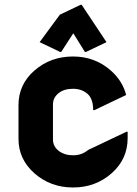

<svg xmlns="http://www.w3.org/2000/svg" viewBox="-20 -787 582 816"><path d="M322.3 -766.6H327.1L432.6 -607.9L345.7 -566.4H340.8L291.5 -645.5L240.2 -566.4H235.4L148.4 -607.9L234.4 -724.6ZM127 -49.8Q58.6 -109.9 58.6 -196.8V-340.3Q58.6 -428.7 127 -487.8Q195.3 -546.9 290.3 -546.9Q385.3 -546.9 453.6 -484.9Q501.5 -441.4 516.1 -383.3L380.9 -318.8H376Q376 -367.7 351.3 -388.7Q326.7 -409.7 290 -409.7Q252.4 -409.7 229 -391.1Q205.1 -372.1 205.1 -342.8V-194.3Q205.1 -164.6 230 -145.5Q254.9 -127 290.5 -127Q327.6 -127 355 -149.9L517.6 -227.1H522.5V-200.2Q522.5 -110.4 454.1 -50.3Q385.7 9.8 290.5 9.8Q195.3 9.8 127 -49.8Z"/></svg>

Font: Nova Round
Style: Bold
Weight: 700
Designer: Wojciech Kalinowski "wmk69" (wmk69@o2.pl)
Foundry: Wojciech Kalinowski "wmk69" (wmk69@o2.pl)
Version: Version 3.1.0; 2021-05-23